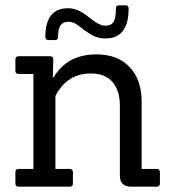

<svg xmlns="http://www.w3.org/2000/svg" viewBox="-20 -704 661 724"><path d="M570 0H475Q432 0 432 -42V-305Q432 -363 404 -395Q376 -427 322 -427Q245 -427 202 -364Q197 -358 189 -342V-67H242Q255 -67 255 -55V-12Q255 0 242 0H51Q38 0 38 -12V-55Q38 -67 51 -67H106V-425H51Q38 -425 38 -437V-480Q38 -492 51 -492H168Q181 -492 181 -480L179 -412H182Q234 -499 343 -499Q423 -499 468 -452Q513 -405 514 -325V-67H570Q583 -67 583 -55V-12Q583 0 570 0ZM429 -684H453Q465 -684 465 -672Q465 -559 378 -559Q346 -559 321.5 -574.5Q297 -590 277.5 -606Q258 -622 238.5 -622Q219 -622 209 -609.5Q199 -597 199 -565Q199 -553 187 -553H163Q151 -553 151 -565Q151 -673 237 -673Q274 -673 314 -640Q354 -607 376.5 -607Q399 -607 408 -621Q417 -635 417 -672Q417 -684 429 -684Z"/></svg>

Font: Sanchez
Style: Regular
Weight: 400
Designer: Daniel Hernández
Foundry: LatinoType
Version: Version 1.001